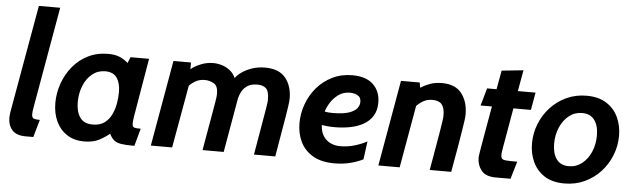

<svg xmlns="http://www.w3.org/2000/svg" viewBox="-48 -927 3683 1113"><g transform="rotate(5 1793.5 -370.0)"><path d="M127 10Q73 10 48.5 -18Q24 -46 24 -89Q24 -101 27 -122Q30 -143 38 -185L138 -750H262L161 -175Q157 -154 155.5 -142Q154 -130 154 -123Q154 -100 166.5 -96Q179 -92 201 -92L172 10Z M467 10Q409 10 367.5 -17Q326 -44 304 -91Q282 -138 282 -198Q282 -256 301.5 -311.5Q321 -367 357.5 -411.5Q394 -456 446 -482Q498 -508 563 -508Q603 -508 630 -496.5Q657 -485 679 -465L693 -500H801L743 -158Q741 -145 740 -135.5Q739 -126 739 -120Q739 -99 749.5 -95.5Q760 -92 788 -92L760 10Q709 10 682 5.5Q655 1 640.5 -11.5Q626 -24 614 -48Q588 -26 553.5 -8Q519 10 467 10ZM509 -92Q551 -92 577.5 -112Q604 -132 618.5 -163.5Q633 -195 638.5 -229.5Q644 -264 644 -292Q644 -344 623 -375Q602 -406 554 -406Q512 -406 479.5 -380Q447 -354 429 -310Q411 -266 411 -214Q411 -159 434 -125.5Q457 -92 509 -92Z M855 0 943 -500H1045V-461Q1066 -479 1101 -493.5Q1136 -508 1175 -508Q1200 -508 1225.5 -500Q1251 -492 1272 -475.5Q1293 -459 1305 -432Q1315 -448 1339 -465.5Q1363 -483 1398 -495.5Q1433 -508 1476 -508Q1557 -508 1595 -461.5Q1633 -415 1633 -341Q1633 -334 1632 -324Q1631 -314 1628.5 -295Q1626 -276 1620 -240.5Q1614 -205 1604 -146.5Q1594 -88 1579 0H1455Q1470 -88 1480 -145Q1490 -202 1495.5 -235.5Q1501 -269 1504 -286.5Q1507 -304 1507.5 -311.5Q1508 -319 1508 -324Q1508 -374 1490 -390Q1472 -406 1441 -406Q1404 -406 1382 -391.5Q1360 -377 1348.5 -354.5Q1337 -332 1333 -309L1279 0H1156Q1170 -82 1180 -138Q1190 -194 1196 -229Q1202 -264 1205.5 -284.5Q1209 -305 1210 -315.5Q1211 -326 1211 -334Q1211 -378 1186.5 -392Q1162 -406 1134 -406Q1106 -406 1084.5 -395Q1063 -384 1044 -365L979 0Z M1923 10Q1847 10 1798 -19Q1749 -48 1725.5 -96.5Q1702 -145 1702 -205Q1702 -262 1722 -316.5Q1742 -371 1779 -414Q1816 -457 1868 -482.5Q1920 -508 1984 -508Q2064 -508 2105.5 -468Q2147 -428 2147 -363Q2147 -317 2127.5 -285.5Q2108 -254 2074.5 -235Q2041 -216 1998 -207.5Q1955 -199 1908 -199Q1883 -199 1862.5 -201Q1842 -203 1832 -205Q1834 -164 1851.5 -139Q1869 -114 1894.5 -103Q1920 -92 1947 -92Q1992 -92 2032 -104Q2072 -116 2104 -133L2090 -28Q2059 -12 2016.5 -1Q1974 10 1923 10ZM1888 -280Q1949 -280 1982.5 -291.5Q2016 -303 2029.5 -320.5Q2043 -338 2043 -357Q2043 -380 2030.5 -390Q2018 -400 2003 -403Q1988 -406 1979 -406Q1940 -406 1911.5 -385Q1883 -364 1865.5 -335.5Q1848 -307 1842 -284Q1851 -282 1862.5 -281Q1874 -280 1888 -280Z M2179 0 2267 -500H2376L2381 -470Q2406 -486 2436 -497Q2466 -508 2506 -508Q2583 -508 2620 -460.5Q2657 -413 2657 -339Q2657 -333 2656.5 -324Q2656 -315 2653 -296Q2650 -277 2644.5 -241.5Q2639 -206 2629 -147Q2619 -88 2603 0H2478Q2493 -87 2503 -144Q2513 -201 2518.5 -235Q2524 -269 2526.5 -286.5Q2529 -304 2529.5 -311Q2530 -318 2530 -322Q2530 -366 2513 -386Q2496 -406 2459 -406Q2430 -406 2408.5 -394.5Q2387 -383 2367 -363L2303 0Z M2863 10Q2804 10 2779 -21.5Q2754 -53 2754 -95Q2754 -98 2754.5 -104Q2755 -110 2757.5 -125.5Q2760 -141 2765.5 -173Q2771 -205 2780.5 -259.5Q2790 -314 2805 -398H2739L2768 -500H2823L2843 -610L2969 -623L2947 -500H3050L3032 -398H2930Q2914 -305 2904.5 -251.5Q2895 -198 2890.5 -172Q2886 -146 2885 -137Q2884 -128 2884 -124Q2884 -102 2897 -97Q2910 -92 2944 -92H2979L2949 10Z M3262 10Q3192 10 3146.5 -19Q3101 -48 3078 -97Q3055 -146 3055 -205Q3055 -264 3076.5 -318.5Q3098 -373 3137 -415.5Q3176 -458 3229.5 -483Q3283 -508 3347 -508Q3416 -508 3462 -479Q3508 -450 3531 -401Q3554 -352 3554 -293Q3554 -234 3532.5 -179.5Q3511 -125 3472 -82.5Q3433 -40 3379.5 -15Q3326 10 3262 10ZM3279 -92Q3322 -92 3355.5 -118.5Q3389 -145 3407.5 -188.5Q3426 -232 3426 -284Q3426 -341 3401.5 -373.5Q3377 -406 3330 -406Q3287 -406 3254 -380Q3221 -354 3202 -310.5Q3183 -267 3183 -215Q3183 -158 3207 -125Q3231 -92 3279 -92Z"/></g></svg>

Font: Cabin VF Beta
Style: Italic
Weight: 400
Italic angle: -7°
Designer: Pablo Impallari
Foundry: Pablo Impallari. http://www.impallari.com Igino Marini. http://www.ikern.com
Version: Version 2.300